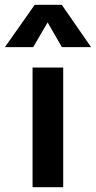

<svg xmlns="http://www.w3.org/2000/svg" viewBox="-62 -782 400 802"><path d="M74 0V-500H202V0ZM-41.5 -585 83 -762H196L318.5 -585H196.5L137 -688.5L76.5 -585Z"/></svg>

Font: Geologica Medium
Style: Regular
Weight: 500
Designer: Sindre Bremnes, Frode Helland
Foundry: Monokrom Skriftforlag AS
Version: Version 1.010;gftools[0.9.28]